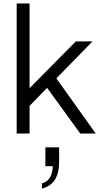

<svg xmlns="http://www.w3.org/2000/svg" viewBox="-20 -777 588 1117"><path d="M77 -757H152V-264L421 -536H518L308 -321L537 0H447L254 -266L152 -161V0H77ZM287 190H244V80H324V164Q324 296 224 320V290Q284 274 287 190Z"/></svg>

Font: Evergrow Sans 
Style: Regular
Weight: 400
Foundry: 10Web
Version: Version 1.000